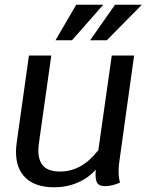

<svg xmlns="http://www.w3.org/2000/svg" viewBox="-20 -786 657 816"><path d="M490 -120Q484 -83 484 -57Q484 -31 490 -10Q457 5 425 5Q404 5 395 -6Q386 -17 386 -46Q386 -58 387 -65Q355 -29 309 -9.5Q263 10 210 10Q132 10 90 -29Q48 -68 48 -140Q48 -159 51 -180L103 -550H198L146 -182Q143 -163 143 -147Q143 -101 165.5 -79Q188 -57 235 -57Q328 -57 398 -148L455 -550H550ZM304 -766H419L286 -615H216ZM469 -766H583L434 -615H363Z"/></svg>

Font: Krub Medium
Style: Italic
Weight: 500
Italic angle: -8°
Designer: Ekaluck Peanpanawate
Foundry: Cadson Demak Co.,Ltd.
Version: Version 1.000; ttfautohint (v1.6)